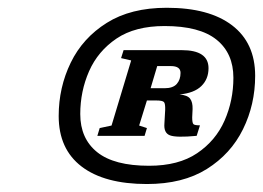

<svg xmlns="http://www.w3.org/2000/svg" viewBox="-20 -739 676 494"><path d="M409 -719Q518 -719 577.2 -673.8Q636.5 -628.5 636.5 -544Q636.5 -470 605.2 -406.5Q574 -343 512.2 -304.2Q450.5 -265.5 358 -265.5Q249 -265.5 190 -310.5Q131 -355.5 131 -440.5Q131 -514 162 -577.8Q193 -641.5 254.8 -680.2Q316.5 -719 409 -719ZM363.5 -312.5Q439.5 -312.5 487.2 -344.8Q535 -377 557.8 -428.8Q580.5 -480.5 580.5 -539Q580.5 -602 537 -637Q493.5 -672 403.5 -672Q327.5 -672 279.8 -639.8Q232 -607.5 209.2 -555.8Q186.5 -504 186.5 -445.5Q186.5 -382.5 230 -347.5Q273.5 -312.5 363.5 -312.5ZM494.5 -416.5 486 -389.5Q433.5 -384.5 417.2 -390.8Q401 -397 403 -421L405 -456.5Q405.5 -472 402 -476.2Q398.5 -480.5 381.5 -480.5H358L338 -416L358 -409.5L352 -389.5H230.5L236.5 -409.5L267 -416L317.5 -583.5L291.5 -589.5L298 -610H447.5Q516.5 -610 516.5 -563.5Q516.5 -535.5 498 -517.5Q479.5 -499.5 442 -496Q462.5 -494 469.2 -485Q476 -476 475.5 -458.5L474.5 -437Q474.5 -422.5 477.8 -419.5Q481 -416.5 494.5 -416.5ZM419.5 -569H384.5L367.5 -512H403.5Q425 -512 434.8 -523Q444.5 -534 444.5 -551.5Q444.5 -569 419.5 -569Z"/></svg>

Font: Newsreader Caption SemiBold
Style: Italic
Weight: 600
Italic angle: -17°
Designer: Hugues Gentile
Foundry: Production Type
Version: Version 1.001